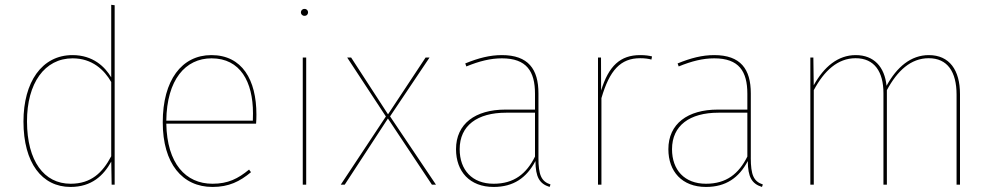

<svg xmlns="http://www.w3.org/2000/svg" viewBox="-20 -753 4051 783"><path d="M433.6 -733.4V-437.4C407.8 -481.2 358.8 -528.3 275.7 -528.3C150 -528.3 75.7 -417.3 75.7 -257.4C75.7 -88.8 151 9.4 267.6 9.4C354.3 9.4 402.6 -37.7 433.7 -94L435.3 0H447.6V-731.7ZM268 -3.7C159.3 -3.7 90.6 -96.3 90.1 -257.4C89.7 -413.7 162.1 -515.1 276.1 -515.1C356.1 -515.1 405.2 -467.9 433.6 -418.6V-115.8C398.1 -48.7 351.7 -3.7 268 -3.7Z M1025.7 -285.9C1025.7 -427 967.9 -528.3 841.9 -528.3C721.4 -528.3 643.7 -426 643.7 -254.3C643.7 -86.3 723.3 9.4 846.6 9.4C913.6 9.4 958.1 -13 1003.6 -50.8L995.7 -61.4C950.7 -24.3 909.9 -3.7 846.6 -3.7C736.9 -3.7 661.2 -86.2 658.2 -248.6H1024.3C1025.3 -260.4 1025.7 -271.4 1025.7 -285.8ZM1011.1 -260.8H658.2C660.1 -428 736.2 -515.1 842.7 -515.1C960 -515.1 1011.7 -419.4 1011.7 -290.6C1011.7 -277.1 1011.7 -270.8 1011.1 -260.8Z M1221.7 -716.7C1212.6 -716.7 1207.1 -709.9 1207.1 -702.6C1207.1 -695.3 1212.6 -688.4 1221.7 -688.4C1231.3 -688.4 1236.3 -695.3 1236.3 -702.6C1236.3 -709.8 1231.3 -716.7 1221.7 -716.7ZM1228.7 -518.3H1214.7V0H1228.7Z M1570.7 -278.4 1731.7 -518.3H1715.6L1562.4 -286.7L1412 -518.3H1395.9L1553.7 -278L1369.7 0H1385.9L1562 -269.7L1741.3 0H1757.9Z M2175.9 -110V-372C2175.9 -471.4 2134.1 -528.3 2026.7 -528.3C1978.1 -528.3 1931.1 -516.4 1877.4 -494.3L1881.8 -482C1934.7 -503.7 1980.7 -515.1 2026.7 -515.1C2127.6 -515.1 2161.8 -462.1 2161.8 -370.7V-306.1H2041.3C1918.3 -306.1 1839.7 -248.1 1839.7 -144.6C1839.7 -53.8 1895.3 9.4 1993.1 9.4C2073.7 9.4 2127.3 -27.5 2163.6 -96.2C2164.1 -30.9 2179.8 -3.7 2221.4 9.4L2225 -0.7C2187.6 -13.3 2175.8 -39.1 2175.8 -110ZM1993.1 -3.7C1905.3 -3.7 1854.6 -60 1854.6 -144.6C1854.6 -241 1926.6 -293.4 2043.8 -293.4H2161.8V-114.5C2126.8 -44.3 2076.3 -3.7 1993.1 -3.7Z M2590.6 -528.3C2510.1 -528.3 2462.4 -484.9 2431.4 -383.7L2431 -518.3H2418.7V0H2432.7V-352.9C2466 -466.7 2510.7 -515.6 2590.6 -515.6C2609.3 -515.6 2623.6 -513.6 2636.6 -510.1L2639.1 -522.9C2627 -525.9 2612.3 -528.3 2590.6 -528.3Z M3041.9 -110V-372C3041.9 -471.4 3000.1 -528.3 2892.7 -528.3C2844.1 -528.3 2797.1 -516.4 2743.4 -494.3L2747.8 -482C2800.7 -503.7 2846.7 -515.1 2892.7 -515.1C2993.6 -515.1 3027.8 -462.1 3027.8 -370.7V-306.1H2907.3C2784.3 -306.1 2705.7 -248.1 2705.7 -144.6C2705.7 -53.8 2761.3 9.4 2859.1 9.4C2939.7 9.4 2993.3 -27.5 3029.6 -96.2C3030.1 -30.9 3045.8 -3.7 3087.4 9.4L3091 -0.7C3053.6 -13.3 3041.8 -39.1 3041.8 -110ZM2859.1 -3.7C2771.3 -3.7 2720.6 -60 2720.6 -144.6C2720.6 -241 2792.6 -293.4 2909.8 -293.4H3027.8V-114.5C2992.8 -44.3 2942.3 -3.7 2859.1 -3.7Z M3767.9 -528.3C3694.6 -528.3 3637.2 -479.5 3595.4 -403.1C3587.5 -480.5 3544 -528.3 3469.7 -528.3C3397.2 -528.3 3340.2 -480.5 3298.5 -405.3L3297 -518.3H3284.7V0H3298.7V-385.3C3341.1 -464.4 3396.1 -515.6 3469.3 -515.6C3545.6 -515.6 3582.8 -461 3582.8 -372.8V0H3596.8V-385.3C3639.3 -464.4 3694.3 -515.6 3767.4 -515.6C3843.3 -515.6 3881 -461 3881 -367.1V0H3895V-368.8C3895 -467.1 3852 -528.3 3767.8 -528.3Z"/></svg>

Font: Fira Sans Hair
Style: Regular
Weight: 100
Designer: bBox Type GmbH & Carrois Corporate GbR & Edenspiekermann AG
Foundry: bBox Type GmbH & Carrois Corporate GbR & Edenspiekermann AG
Version: Version 4.300;PS 004.300;hotconv 1.0.88;makeotf.lib2.5.64775